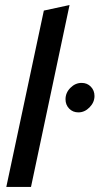

<svg xmlns="http://www.w3.org/2000/svg" viewBox="-20 -742 395 762"><path d="M5 0 154 -700 256 -722 103 0ZM291 -296Q269 -296 254.5 -311Q240 -326 240 -348Q240 -374 259.5 -393.5Q279 -413 304 -413Q326 -413 340.5 -398Q355 -383 355 -361Q355 -336 335.5 -316Q316 -296 291 -296Z"/></svg>

Font: Red Hat Display Medium
Style: Italic
Weight: 500
Italic angle: -12°
Designer: Pentagram, MCKL
Foundry: Pentagram, MCKL
Version: Version 1.023; ttfautohint (v1.8.3)